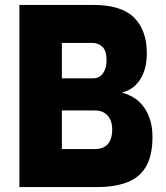

<svg xmlns="http://www.w3.org/2000/svg" viewBox="-20 -762 676 782"><path d="M59 0V-742H359Q475 -742 526.5 -690Q578 -638 578 -545Q578 -502 566 -469Q554 -436 531.5 -414.5Q509 -393 476 -385Q500 -379 523 -365.5Q546 -352 563.5 -329Q581 -306 591 -275Q601 -244 601 -204Q601 -130 575.5 -85Q550 -40 499 -20Q448 0 373 0ZM232 -155H368Q390 -155 405.5 -164Q421 -173 429 -190.5Q437 -208 437 -235Q437 -259 428.5 -276Q420 -293 405 -302.5Q390 -312 368 -312H232ZM232 -443H359Q385 -443 399.5 -463.5Q414 -484 414 -515Q414 -556 397 -571.5Q380 -587 358 -587H232Z"/></svg>

Font: Exo Thin ExtraBold
Style: Regular
Weight: 800
Version: Version 2.000